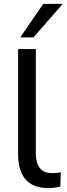

<svg xmlns="http://www.w3.org/2000/svg" viewBox="-20 -957 342 986"><path d="M228 9Q150 9 111.5 -35.5Q73 -80 73 -164V-705H164V-171Q164 -137 173.5 -113.5Q183 -90 201.5 -79Q220 -68 248 -68Q259 -68 270.5 -69Q282 -70 292 -73L290 1Q274 5 258.5 7Q243 9 228 9ZM84 -765 202 -937H302L152 -765Z"/></svg>

Font: Nunito Sans 12pt Medium
Style: Regular
Weight: 500
Designer: Vernon Adams
Foundry: Vernon Adams
Version: Version 3.101;gftools[0.9.27]